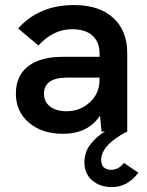

<svg xmlns="http://www.w3.org/2000/svg" viewBox="-20 -522 584 762"><path d="M383 0 377 -63Q329 9 230 9Q147 9 95 -35Q43 -79 43 -150.5Q43 -231 105.5 -268.5Q152.5 -296.5 229 -296.5H375V-310.5Q375 -355.5 346.8 -380.8Q318.5 -406 266 -406Q191.5 -406 132.5 -341.5L52 -409Q135 -502 274 -502Q373.5 -502 429.2 -451.2Q485 -400.5 485 -310.5V0Q470.5 7 455 16.8Q439.5 26.5 421.8 41Q404 55.5 392.8 74.2Q381.5 93 381.5 112Q381.5 133 392.5 142.5Q403.5 152 420.5 152Q451 152 472 124.5L529 163.5Q486.5 220.5 424 220.5Q376.5 220.5 345.8 193.8Q315 167 315 123Q315 81.5 339.2 50.5Q363.5 19.5 396.5 0ZM154.5 -150Q154.5 -118 178.8 -99.2Q203 -80.5 244 -80.5Q298 -80.5 336.5 -116Q375 -151.5 375 -204.5V-214H245Q201 -214 177 -197.5Q154.5 -181 154.5 -150Z"/></svg>

Font: HK Grotesk SemiBold
Style: Regular
Weight: 600
Designer: Alfredo Marco Pradil
Foundry: Hanken Design Co.
Version: Version 3.001;FEAKit 1.0